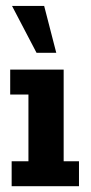

<svg xmlns="http://www.w3.org/2000/svg" viewBox="-20 -639 313 659"><path d="M20 0V-85.5H77.6V-314.5H15V-400H198.5V-85.5H251.1V0ZM105.4 -457.8 21.3 -618.6H131.6L173.1 -457.8Z"/></svg>

Font: Rokkitt SemiBold
Style: Regular
Weight: 600
Designer: Vernon Adams
Foundry: Vernon Adams
Version: Version 3.103